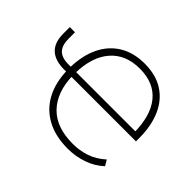

<svg xmlns="http://www.w3.org/2000/svg" viewBox="-151 -956 1207 1207"><g transform="rotate(45 453.0 -352.5)"><path d="M561 8Q451 8 373.5 -34Q296 -76 254.5 -153Q213 -230 210 -338L221 -328H193Q112 -328 71 -367Q30 -406 30 -483V-542H76V-486Q76 -427 103 -398.5Q130 -370 192 -370H218L210 -362Q212 -471 250 -549.5Q288 -628 358 -670.5Q428 -713 525 -713Q626 -713 694 -669Q762 -625 797 -545Q832 -465 832 -357V-328H247L258 -339Q262 -195 338.5 -115.5Q415 -36 562 -36Q622 -36 677.5 -54.5Q733 -73 783 -118L805 -80Q756 -35 692.5 -13.5Q629 8 561 8ZM526 -669Q401 -669 331 -588.5Q261 -508 258 -361L248 -370H797L785 -352Q785 -506 719 -587.5Q653 -669 526 -669Z"/></g></svg>

Font: Nunito Sans 10pt ExtraLight
Style: Regular
Weight: 250
Designer: Vernon Adams
Foundry: Vernon Adams
Version: Version 3.101;gftools[0.9.27]